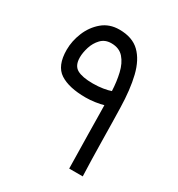

<svg xmlns="http://www.w3.org/2000/svg" viewBox="-157 -748 789 851"><g transform="rotate(30 237.5 -322.5)"><path d="M227.1 -309.1Q141.6 -309.1 95.5 -339.1Q49.3 -369.1 49.3 -450.7Q49.3 -495.6 67.6 -540.3Q85.9 -585 121.3 -615Q156.7 -645 208 -645Q274.4 -645 311.8 -608.6Q349.1 -572.3 365.5 -505.4Q381.8 -438.5 383.8 -346.7Q384.8 -315.4 385.5 -271.7Q386.2 -228 387 -179.4Q387.7 -130.9 388.9 -84Q390.1 -37.1 391.6 0H322.3Q321.8 -37.6 320.8 -84Q319.8 -130.4 319.1 -176.8Q318.4 -223.1 317.9 -261.7Q317.4 -300.3 316.9 -321.3Q300.3 -316.4 275.1 -312.7Q250 -309.1 227.1 -309.1ZM224.1 -378.9Q251.5 -378.9 275.6 -382.8Q299.8 -386.7 314.5 -392.1Q312.5 -439.5 302.7 -481.2Q293 -522.9 270.3 -548.8Q247.6 -574.7 207 -574.7Q174.8 -574.7 154.8 -553.7Q134.8 -532.7 125.7 -503.7Q116.7 -474.6 116.7 -450.7Q116.7 -408.7 143.3 -393.8Q169.9 -378.9 224.1 -378.9Z"/></g></svg>

Font: Vazirmatn RD FD Light
Style: Regular
Weight: 300
Designer: Saber Rastikerdar
Foundry: Saber Rastikerdar
Version: Version 33.003